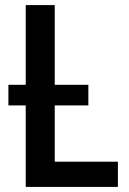

<svg xmlns="http://www.w3.org/2000/svg" viewBox="-20 -734 506 754"><path d="M443 -99H195V-320H327V-401H195V-714H81V-401H13V-320H81V0H443Z"/></svg>

Font: Noto Sans UI SemiCondensed Medium
Style: Regular
Weight: 500
Width: 4
Designer: Monotype Design Team
Foundry: Monotype Imaging Inc.
Version: Version 1.901